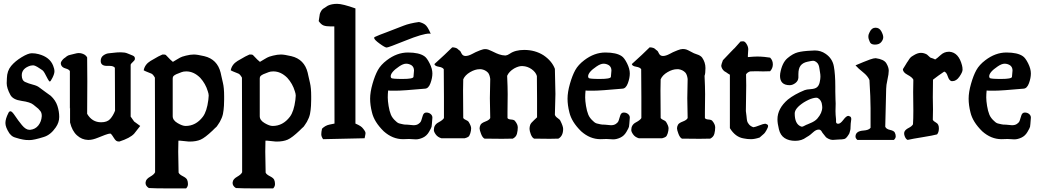

<svg xmlns="http://www.w3.org/2000/svg" viewBox="-20 -744 5513 1021"><path d="M24.4 -142.6Q28.3 -152.3 36.1 -152.3Q43.9 -152.3 60.1 -127.9Q76.2 -103.5 96.7 -78.6Q117.2 -53.7 136.7 -53.7H140.6Q168 -56.6 184.1 -77.1Q200.2 -97.7 202.1 -126V-127.9Q202.1 -144.5 194.3 -153.8Q186.5 -163.1 183.6 -166Q180.7 -168.9 169.9 -177.2Q159.2 -185.5 157.2 -187.5Q140.6 -201.2 94.7 -207.5Q48.8 -213.9 35.2 -239.3Q15.6 -275.4 15.6 -301.8Q15.6 -305.7 16.1 -314Q16.6 -322.3 16.6 -328.1Q17.6 -367.2 39.1 -393.1Q60.5 -418.9 95.2 -439.9Q129.9 -460.9 148.9 -460.9Q168 -460.9 185.5 -456.1Q245.1 -440.4 262.7 -394.5Q269.5 -377.9 269.5 -364.7Q269.5 -351.6 259.3 -331.1Q249 -310.5 245.1 -310.5Q241.2 -310.5 234.4 -323.2Q213.9 -365.2 206.1 -370.1Q198.2 -375 189.9 -380.9Q181.6 -386.7 177.7 -388.7Q164.1 -396.5 157.2 -396.5Q150.4 -396.5 140.6 -394.5Q95.7 -379.9 95.7 -343.8Q95.7 -316.4 113.8 -308.1Q131.8 -299.8 154.8 -293.9Q177.7 -288.1 188.5 -279.3Q199.2 -270.5 220.2 -255.9Q241.2 -241.2 250 -234.4Q275.4 -210.9 285.2 -181.2Q294.9 -151.4 294.9 -122.1Q294.9 -92.8 276.4 -66.4Q249 -26.4 212.9 -15.6Q160.2 1 137.2 1Q114.3 1 101.6 -2L84 -5.9Q77.1 -7.8 75.7 -8.3Q74.2 -8.8 68.8 -10.3Q63.5 -11.7 57.6 -13.7Q51.8 -15.6 49.8 -17.1Q47.9 -18.6 44.4 -20.5Q41 -22.5 39.1 -25.4Q33.2 -30.3 29.3 -36.1Q8.8 -67.4 8.8 -89.8Q8.8 -112.3 24.4 -142.6Z M548.8 -393.6Q515.6 -393.6 515.6 -419.9Q515.6 -439.5 530.3 -449.7Q544.9 -460 561 -460.9Q577.1 -461.9 589.4 -463.9Q601.6 -465.8 623 -465.8Q644.5 -465.8 657.7 -460Q670.9 -454.1 674.8 -453.1Q678.7 -452.1 686.5 -448.2Q697.3 -443.4 697.3 -433.6V-430.7Q697.3 -423.8 687 -415Q676.8 -406.2 674.8 -400.4V-124L693.4 -97.7Q696.3 -94.7 705.6 -88.9Q714.8 -83 725.6 -74.2L693.4 -33.2Q671.9 -9.8 614.3 8.8Q603.5 8.8 597.7 4.4Q591.8 0 584.5 -12.2Q577.1 -24.4 569.3 -33.2Q560.5 -34.2 552.7 -31.2Q544.9 -28.3 538.1 -26.4Q531.2 -24.4 502 -12.2Q472.7 0 452.1 0H447.3Q415 -1 389.2 -24.4Q363.3 -47.9 352.5 -92.8V-172.9Q352.5 -167 351.6 -167V-366.2Q346.7 -375 329.1 -379.9Q311.5 -384.8 306.2 -396Q300.8 -407.2 305.7 -416Q314.5 -430.7 326.2 -437.5L335.9 -445.3Q342.8 -450.2 352.5 -452.1Q362.3 -454.1 376.5 -458Q390.6 -461.9 398.4 -461.9Q406.2 -461.9 410.2 -460.9Q435.5 -455.1 443.4 -438.5Q444.3 -368.2 444.3 -311.5L443.4 -138.7Q469.7 -93.8 517.6 -93.8Q549.8 -93.8 565.4 -110.8Q581.1 -127.9 591.8 -155.3L590.8 -383.8Q583 -393.6 563.5 -393.6Z M898.4 -326.2V-126Q898.4 -104.5 924.3 -89.4Q950.2 -74.2 966.8 -74.2Q1021.5 -74.2 1058.6 -123Q1080.1 -151.4 1087.9 -212.9Q1089.8 -226.6 1089.8 -235.8Q1089.8 -245.1 1085 -258.8Q1073.2 -298.8 1044.9 -330.1Q1010.7 -364.3 970.7 -364.3Q955.1 -364.3 945.8 -360.4Q936.5 -356.4 930.7 -354.5Q902.3 -344.7 899.4 -334Q898.4 -330.1 898.4 -326.2ZM984.4 8.8 936.5 3.9H928.7Q927.7 31.2 927.7 62.5L929.7 173.8Q933.6 183.6 952.1 192.9Q970.7 202.1 975.1 211.9Q979.5 221.7 979.5 234.9Q979.5 248 969.7 257.8H861.3Q804.7 257.8 771.5 255.9Q753.9 245.1 753.9 228.5L754.9 222.7Q756.8 208 778.3 195.8Q799.8 183.6 804.7 171.9V60.5L803.7 -331.1Q793.9 -348.6 785.2 -352.5Q776.4 -356.4 764.6 -360.8Q752.9 -365.2 744.1 -370.1Q750 -401.4 780.3 -419.9Q795.9 -429.7 821.3 -443.4L843.8 -454.1H850.6Q858.4 -454.1 861.8 -451.7Q865.2 -449.2 875 -438Q884.8 -426.8 899.4 -415Q910.2 -420.9 921.4 -428.2Q932.6 -435.5 937.5 -437.5Q945.3 -442.4 968.8 -448.2Q992.2 -454.1 1010.7 -454.1Q1029.3 -454.1 1066.4 -445.3Q1135.7 -428.7 1153.3 -357.4Q1154.3 -353.5 1156.7 -341.8Q1159.2 -330.1 1165.5 -303.2Q1171.9 -276.4 1171.9 -232.4V-214.8Q1171.9 -193.4 1170.9 -181.6L1168.9 -159.2Q1167 -136.7 1159.2 -117.2Q1149.4 -93.8 1138.7 -80.1L1131.8 -70.3Q1129.9 -68.4 1121.1 -60.5L1110.4 -49.8Q1070.3 -11.7 1046.9 -1.5Q1023.4 8.8 988.3 8.8Z M1361.3 -326.2V-126Q1361.3 -104.5 1387.2 -89.4Q1413.1 -74.2 1429.7 -74.2Q1484.4 -74.2 1521.5 -123Q1543 -151.4 1550.8 -212.9Q1552.7 -226.6 1552.7 -235.8Q1552.7 -245.1 1547.9 -258.8Q1536.1 -298.8 1507.8 -330.1Q1473.6 -364.3 1433.6 -364.3Q1418 -364.3 1408.7 -360.4Q1399.4 -356.4 1393.6 -354.5Q1365.2 -344.7 1362.3 -334Q1361.3 -330.1 1361.3 -326.2ZM1447.3 8.8 1399.4 3.9H1391.6Q1390.6 31.2 1390.6 62.5L1392.6 173.8Q1396.5 183.6 1415 192.9Q1433.6 202.1 1438 211.9Q1442.4 221.7 1442.4 234.9Q1442.4 248 1432.6 257.8H1324.2Q1267.6 257.8 1234.4 255.9Q1216.8 245.1 1216.8 228.5L1217.8 222.7Q1219.7 208 1241.2 195.8Q1262.7 183.6 1267.6 171.9V60.5L1266.6 -331.1Q1256.8 -348.6 1248 -352.5Q1239.3 -356.4 1227.5 -360.8Q1215.8 -365.2 1207 -370.1Q1212.9 -401.4 1243.2 -419.9Q1258.8 -429.7 1284.2 -443.4L1306.6 -454.1H1313.5Q1321.3 -454.1 1324.7 -451.7Q1328.1 -449.2 1337.9 -438Q1347.7 -426.8 1362.3 -415Q1373 -420.9 1384.3 -428.2Q1395.5 -435.5 1400.4 -437.5Q1408.2 -442.4 1431.6 -448.2Q1455.1 -454.1 1473.6 -454.1Q1492.2 -454.1 1529.3 -445.3Q1598.6 -428.7 1616.2 -357.4Q1617.2 -353.5 1619.6 -341.8Q1622.1 -330.1 1628.4 -303.2Q1634.8 -276.4 1634.8 -232.4V-214.8Q1634.8 -193.4 1633.8 -181.6L1631.8 -159.2Q1629.9 -136.7 1622.1 -117.2Q1612.3 -93.8 1601.6 -80.1L1594.7 -70.3Q1592.8 -68.4 1584 -60.5L1573.2 -49.8Q1533.2 -11.7 1509.8 -1.5Q1486.3 8.8 1451.2 8.8Z M1870.1 -699.2V-86.9Q1871.1 -86.9 1884.8 -80.1Q1898.4 -73.2 1904.8 -66.9Q1911.1 -60.5 1917.5 -51.3Q1923.8 -42 1923.8 -36.6Q1923.8 -31.2 1918.9 -8.8L1698.2 -3.9Q1688.5 -17.6 1688.5 -29.8Q1688.5 -42 1692.4 -59.6Q1710 -77.1 1732.4 -81.5Q1754.9 -85.9 1758.8 -86.9L1757.8 -603.5H1739.3Q1714.8 -603.5 1701.2 -608.4Q1687.5 -613.3 1674.8 -631.8L1680.7 -669.9Q1687.5 -689.5 1698.2 -697.3Q1709 -705.1 1723.6 -713.9Q1744.1 -723.6 1772.9 -723.6Q1801.8 -723.6 1870.1 -699.2Z M2270.5 -564.5Q2267.6 -565.4 2262.7 -565.4Q2228.5 -565.4 2136.7 -528.3Q2044.9 -491.2 2036.1 -491.2Q2027.3 -491.2 1998.5 -512.2Q1969.7 -533.2 1969.7 -542Q1969.7 -544.9 1971.7 -546.9Q1997.1 -558.6 2035.2 -572.3L2126 -607.4Q2158.2 -620.1 2208 -627Q2226.6 -623 2240.2 -613.3Q2253.9 -603.5 2270.5 -564.5ZM2178.7 -335 2181.6 -369.1Q2181.6 -386.7 2168.9 -396.5Q2155.3 -405.3 2139.6 -405.3Q2124 -405.3 2102.5 -390.6Q2057.6 -360.4 2057.6 -337.9Q2057.6 -334 2060.5 -329.1Q2065.4 -324.2 2121.1 -324.2Q2176.8 -324.2 2178.7 -335ZM2191.4 -2.9 2155.3 -4.9Q2142.6 -3.9 2123 -3.9Q2067.4 -3.9 2020.5 -45.9Q1969.7 -95.7 1958 -146.5Q1948.2 -184.6 1948.2 -219.2Q1948.2 -253.9 1960.9 -298.3Q1973.6 -342.8 1989.3 -371.1Q2004.9 -399.4 2037.1 -423.8Q2090.8 -464.8 2149.4 -464.8Q2208 -464.8 2236.3 -445.3Q2250 -436.5 2264.6 -407.2Q2279.3 -377.9 2279.3 -353.5Q2279.3 -329.1 2269 -301.3Q2258.8 -273.4 2240.2 -272.5Q2122.1 -261.7 2083.5 -261.7Q2044.9 -261.7 2043.9 -262.7Q2042 -243.2 2042 -225.6Q2042 -208 2046.4 -180.7Q2050.8 -153.3 2058.6 -134.3Q2066.4 -115.2 2085.9 -98.6Q2095.7 -88.9 2106 -86.9Q2116.2 -85 2123 -83Q2129.9 -81.1 2146.5 -81.1L2178.7 -78.1Q2195.3 -78.1 2205.1 -85Q2214.8 -91.8 2217.8 -97.7Q2220.7 -103.5 2223.6 -114.3Q2226.6 -125 2228.5 -129.9Q2233.4 -145.5 2247.1 -145.5Q2260.7 -145.5 2270 -137.7Q2279.3 -129.9 2279.3 -119.1V-118.2Q2276.4 -76.2 2274.9 -69.8Q2273.4 -63.5 2261.2 -42.5Q2249 -21.5 2229 -12.2Q2209 -2.9 2191.4 -2.9Z M2933.6 -244.1 2930.7 -133.8Q2933.6 -124 2945.3 -116.2Q2957 -108.4 2960 -101.6Q2974.6 -72.3 2974.6 -58.6Q2974.6 -20.5 2949.2 -6.8Q2926.8 -5.9 2903.3 -5.9Q2879.9 -5.9 2820.3 -6.8Q2809.6 -11.7 2802.7 -29.8Q2795.9 -47.9 2795.9 -58.6Q2795.9 -69.3 2799.3 -79.6Q2802.7 -89.8 2819.3 -104.5Q2835.9 -119.1 2835.9 -120.1V-217.8Q2835.9 -275.4 2835 -339.8Q2829.1 -360.4 2807.1 -376Q2785.2 -391.6 2758.8 -392.6H2753.9Q2737.3 -392.6 2713.9 -379.9Q2686.5 -363.3 2676.8 -340.8Q2679.7 -280.3 2679.7 -243.2L2678.7 -147.5V-116.2Q2682.6 -109.4 2697.8 -108.4Q2712.9 -107.4 2717.8 -101.6Q2733.4 -83 2733.4 -66.4Q2733.4 -49.8 2729 -32.7Q2724.6 -15.6 2707 -6.8Q2684.6 -5.9 2649.9 -5.9Q2615.2 -5.9 2556.6 -6.8Q2545.9 -11.7 2538.1 -32.2Q2530.3 -52.7 2530.3 -61.5Q2530.3 -70.3 2535.2 -80.1Q2540 -89.8 2561 -97.7Q2582 -105.5 2586.9 -116.2L2585 -221.7Q2585 -252 2586.9 -324.2Q2584 -346.7 2575.2 -357.4Q2560.5 -373 2538.1 -376H2530.3Q2506.8 -376 2480 -360.4Q2453.1 -344.7 2443.4 -322.3Q2442.4 -299.8 2442.4 -262.7L2443.4 -116.2Q2447.3 -110.4 2457.5 -106Q2467.8 -101.6 2471.7 -96.7Q2485.4 -74.2 2485.4 -62Q2485.4 -49.8 2481 -35.2Q2476.6 -20.5 2469.7 -16.1Q2462.9 -11.7 2451.2 -8.8H2327.1Q2307.6 -14.6 2297.4 -28.8Q2287.1 -43 2287.1 -52.7Q2287.1 -80.1 2311 -92.8Q2335 -105.5 2340.8 -116.2V-227.5Q2340.8 -297.9 2339.8 -376Q2334 -385.7 2313 -389.2Q2292 -392.6 2290 -403.3Q2349.6 -457 2384.8 -492.2Q2393.6 -492.2 2398.4 -490.7Q2403.3 -489.3 2405.3 -488.8Q2407.2 -488.3 2410.2 -486.3Q2413.1 -484.4 2414.1 -483.4Q2419.9 -477.5 2424.3 -475.1Q2428.7 -472.7 2433.6 -460.9Q2440.4 -446.3 2455.6 -446.3Q2470.7 -446.3 2491.7 -457.5Q2512.7 -468.8 2519 -470.7Q2525.4 -472.7 2533.2 -476.6Q2549.8 -483.4 2562.5 -482.9Q2575.2 -482.4 2594.2 -472.7Q2613.3 -462.9 2619.1 -460.9Q2625 -459 2633.8 -455.1Q2651.4 -449.2 2664.1 -449.2H2669.9Q2678.7 -450.2 2690.4 -458Q2719.7 -478.5 2767.6 -478.5Q2825.2 -478.5 2870.1 -450.2Q2915 -419.9 2930.7 -377.9Q2933.6 -275.4 2933.6 -244.1Z M3228.5 -335 3231.4 -369.1Q3231.4 -386.7 3218.8 -396.5Q3205.1 -405.3 3189.5 -405.3Q3173.8 -405.3 3152.3 -390.6Q3107.4 -360.4 3107.4 -337.9Q3107.4 -334 3110.4 -329.1Q3115.2 -324.2 3170.9 -324.2Q3226.6 -324.2 3228.5 -335ZM3241.2 -2.9 3205.1 -4.9Q3192.4 -3.9 3172.9 -3.9Q3117.2 -3.9 3070.3 -45.9Q3019.5 -95.7 3007.8 -146.5Q2998 -184.6 2998 -219.2Q2998 -253.9 3010.7 -298.3Q3023.4 -342.8 3039.1 -371.1Q3054.7 -399.4 3086.9 -423.8Q3140.6 -464.8 3199.2 -464.8Q3257.8 -464.8 3286.1 -445.3Q3299.8 -436.5 3314.5 -407.2Q3329.1 -377.9 3329.1 -353.5Q3329.1 -329.1 3318.8 -301.3Q3308.6 -273.4 3290 -272.5Q3171.9 -261.7 3133.3 -261.7Q3094.7 -261.7 3093.8 -262.7Q3091.8 -243.2 3091.8 -225.6Q3091.8 -208 3096.2 -180.7Q3100.6 -153.3 3108.4 -134.3Q3116.2 -115.2 3135.7 -98.6Q3145.5 -88.9 3155.8 -86.9Q3166 -85 3172.9 -83Q3179.7 -81.1 3196.3 -81.1L3228.5 -78.1Q3245.1 -78.1 3254.9 -85Q3264.6 -91.8 3267.6 -97.7Q3270.5 -103.5 3273.4 -114.3Q3276.4 -125 3278.3 -129.9Q3283.2 -145.5 3296.9 -145.5Q3310.5 -145.5 3319.8 -137.7Q3329.1 -129.9 3329.1 -119.1V-118.2Q3326.2 -76.2 3324.7 -69.8Q3323.2 -63.5 3311 -42.5Q3298.8 -21.5 3278.8 -12.2Q3258.8 -2.9 3241.2 -2.9Z M3492.2 -262.7 3493.2 -116.2Q3497.1 -110.4 3507.3 -106Q3517.6 -101.6 3521.5 -96.7Q3535.2 -74.2 3535.2 -62Q3535.2 -49.8 3530.8 -35.2Q3526.4 -20.5 3519.5 -16.1Q3512.7 -11.7 3501 -8.8H3377Q3357.4 -14.6 3347.2 -28.8Q3336.9 -43 3336.9 -52.7Q3336.9 -80.1 3360.8 -92.8Q3384.8 -105.5 3390.6 -116.2V-227.5Q3390.6 -297.9 3389.6 -376Q3383.8 -385.7 3362.8 -389.2Q3341.8 -392.6 3339.8 -403.3Q3399.4 -457 3434.6 -492.2Q3443.4 -492.2 3448.2 -490.7Q3453.1 -489.3 3455.1 -488.8Q3457 -488.3 3460 -486.3Q3462.9 -484.4 3463.9 -483.4Q3469.7 -477.5 3474.1 -475.1Q3478.5 -472.7 3483.4 -460.9Q3490.2 -446.3 3505.4 -446.3Q3520.5 -446.3 3541.5 -457.5Q3562.5 -468.8 3568.8 -470.7Q3575.2 -472.7 3583 -476.6Q3599.6 -483.4 3610.8 -483.4Q3622.1 -483.4 3630.4 -480.5Q3638.7 -477.5 3651.9 -470.2Q3665 -462.9 3669.9 -460.9Q3674.8 -459 3685.5 -455.1Q3705.1 -449.2 3713.9 -437.5Q3731.4 -412.1 3731.4 -382.3Q3731.4 -352.5 3726.6 -340.8Q3729.5 -280.3 3729.5 -243.2L3728.5 -147.5V-116.2Q3732.4 -109.4 3747.6 -108.4Q3762.7 -107.4 3767.6 -101.6Q3783.2 -83 3783.2 -66.4Q3783.2 -49.8 3778.8 -32.7Q3774.4 -15.6 3756.8 -6.8Q3734.4 -5.9 3699.7 -5.9Q3665 -5.9 3606.4 -6.8Q3595.7 -11.7 3587.9 -32.2Q3580.1 -52.7 3580.1 -61.5Q3580.1 -70.3 3585 -80.1Q3589.8 -89.8 3610.8 -97.7Q3631.8 -105.5 3636.7 -116.2L3634.8 -221.7Q3634.8 -252 3636.7 -324.2Q3633.8 -346.7 3625 -357.4Q3610.4 -373 3587.9 -376H3580.1Q3556.6 -376 3529.8 -360.4Q3502.9 -344.7 3493.2 -322.3Q3492.2 -299.8 3492.2 -262.7Z M3959 -482.4 3957 -449.2V-440.4Q3990.2 -443.4 4007.3 -443.4Q4024.4 -443.4 4044.9 -441.4L4075.2 -437.5Q4089.8 -422.9 4089.8 -401.9Q4089.8 -380.9 4075.2 -365.2Q4058.6 -364.3 4038.1 -364.3L4002.9 -365.2Q3984.4 -365.2 3968.8 -364.3Q3954.1 -359.4 3947.3 -348.6Q3948.2 -314.5 3948.2 -289.6Q3948.2 -264.6 3946.3 -153.3Q3948.2 -144.5 3949.7 -126.5Q3951.2 -108.4 3953.1 -100.1Q3955.1 -91.8 3963.4 -82Q3971.7 -72.3 3986.3 -67.4Q3996.1 -68.4 4018.1 -77.1Q4040 -85.9 4047.9 -85.9H4050.8L4052.7 -85Q4064.5 -82 4064.5 -74.2Q4064.5 -66.4 4055.7 -51.3Q4046.9 -36.1 4043 -33.2L4019.5 -12.7Q3993.2 -3.9 3973.6 -3.9Q3954.1 -3.9 3935.5 -7.8Q3890.6 -14.6 3861.3 -62.5V-346.7Q3858.4 -348.6 3851.6 -352.5Q3844.7 -356.4 3841.8 -359.4L3832 -365.2Q3824.2 -371.1 3819.8 -379.9Q3815.4 -388.7 3815.4 -394.5Q3815.4 -400.4 3824.2 -423.8L3865.2 -466.8Q3879.9 -482.4 3881.8 -483.9Q3883.8 -485.4 3886.7 -488.3Q3894.5 -496.1 3918 -523.4Q3921.9 -524.4 3931.6 -524.4Q3941.4 -524.4 3950.2 -509.8Q3959 -495.1 3959 -482.4Z M4457 -2.9 4437.5 -2Q4419.9 0 4408.7 0Q4397.5 0 4386.7 -5.4Q4376 -10.7 4372.1 -14.6Q4368.2 -18.6 4364.3 -24.4Q4360.4 -30.3 4356.9 -33.7Q4353.5 -37.1 4350.6 -43Q4343.8 -54.7 4335.9 -54.7H4332Q4319.3 -54.7 4303.2 -40Q4287.1 -25.4 4281.2 -22Q4275.4 -18.6 4267.6 -13.7Q4243.2 4.9 4209 4.9Q4174.8 4.9 4152.3 -9.8Q4129.9 -24.4 4122.1 -56.2Q4114.3 -87.9 4114.3 -109.4Q4114.3 -167 4169.9 -214.8Q4204.1 -242.2 4258.8 -264.6Q4268.6 -268.6 4291.5 -270Q4314.5 -271.5 4324.7 -280.3Q4335 -289.1 4338.9 -306.6Q4342.8 -324.2 4342.8 -335.9Q4342.8 -347.7 4340.8 -358.4Q4338.9 -369.1 4337.9 -377Q4336.9 -384.8 4335.9 -388.7Q4335 -392.6 4333 -398.4Q4329.1 -408.2 4320.3 -414.6Q4311.5 -420.9 4304.2 -420.9Q4296.9 -420.9 4272.9 -415.5Q4249 -410.2 4237.3 -395Q4225.6 -379.9 4225.6 -349.6V-331.1Q4224.6 -313.5 4209.5 -302.2Q4194.3 -291 4179.7 -291Q4127.9 -291 4127.9 -340.8Q4127.9 -349.6 4128.9 -353.5Q4138.7 -410.2 4167.5 -434.6Q4196.3 -459 4222.7 -465.8Q4249 -472.7 4293 -474.6L4313.5 -475.6Q4344.7 -475.6 4370.1 -458Q4406.2 -433.6 4414.1 -391.6Q4421.9 -349.6 4421.9 -283.2V-257.8L4422.9 -214.8L4423.8 -193.4L4422.9 -153.3Q4422.9 -134.8 4425.8 -109.4V-96.7Q4425.8 -85.9 4437.5 -85.9Q4449.2 -85.9 4464.8 -106.9Q4480.5 -127.9 4491.2 -127.9Q4492.2 -127.9 4499.5 -125Q4506.8 -122.1 4506.8 -110.4L4503.9 -86.9L4502.9 -67.4Q4502.9 -56.6 4501.5 -52.2Q4500 -47.9 4499 -43Q4498 -38.1 4496.6 -34.7Q4495.1 -31.2 4492.2 -27.3Q4479.5 -6.8 4469.7 -4.9Q4460 -2.9 4457 -2.9ZM4352.5 -173.8 4351.6 -183.6Q4349.6 -210.9 4329.1 -222.7Q4321.3 -226.6 4301.3 -221.2Q4281.2 -215.8 4253.9 -199.2Q4206.1 -168 4206.1 -140.6Q4206.1 -85.9 4237.3 -72.3Q4241.2 -70.3 4245.1 -70.3Q4249 -70.3 4258.8 -75.7Q4268.6 -81.1 4272.5 -82L4286.1 -87.9Q4313.5 -98.6 4326.2 -113.3Q4352.5 -143.6 4352.5 -173.8Z M4604.5 -573.2Q4615.2 -596.7 4635.7 -596.7Q4656.2 -596.7 4666.5 -577.6Q4676.8 -558.6 4676.8 -545.9Q4676.8 -533.2 4666 -520Q4655.3 -506.8 4632.3 -506.8Q4609.4 -506.8 4604.5 -523.4Q4597.7 -537.1 4597.7 -549.3Q4597.7 -561.5 4604.5 -573.2ZM4692.4 -271.5 4687.5 -70.3Q4692.4 -57.6 4712.9 -53.2Q4733.4 -48.8 4738.3 -39.1Q4743.2 -29.3 4743.2 -19Q4743.2 -8.8 4733.4 0H4539.1Q4529.3 -8.8 4529.3 -17.6Q4529.3 -46.9 4571.3 -49.8Q4600.6 -51.8 4609.4 -64.5V-168Q4609.4 -222.7 4603.5 -318.4Q4594.7 -339.8 4569.3 -359.9Q4543.9 -379.9 4529.3 -396.5Q4553.7 -407.2 4571.3 -414.1L4606.4 -427.7Q4626 -434.6 4636.7 -434.6Q4680.7 -428.7 4693.4 -407.2Q4706.1 -385.7 4706.1 -368.2Q4706.1 -350.6 4699.2 -320.3Q4692.4 -290 4692.4 -271.5Z M4941.4 -162.1 4940.4 -107.4Q4943.4 -99.6 4958 -91.8Q4972.7 -84 4972.7 -62Q4972.7 -40 4962.9 -29.3Q4941.4 -23.4 4886.7 -14.6Q4832 -5.9 4806.6 0Q4796.9 -3.9 4791 -19.5Q4785.2 -35.2 4790.5 -45.4Q4795.9 -55.7 4812.5 -64Q4829.1 -72.3 4835 -83Q4836.9 -111.3 4836.9 -156.2L4835.9 -254.9Q4835.9 -294.9 4836.9 -320.3Q4831.1 -333 4806.2 -346.2Q4781.2 -359.4 4781.2 -376Q4786.1 -382.8 4795.4 -398.9Q4804.7 -415 4807.6 -418L4816.4 -431.6Q4823.2 -440.4 4828.1 -443.4L4840.8 -451.2Q4860.4 -462.9 4877 -462.9Q4893.6 -462.9 4909.2 -454.1Q4922.9 -441.4 4925.8 -439Q4928.7 -436.5 4935.1 -435.1Q4941.4 -433.6 4953.1 -427.7Q4962.9 -433.6 4981.9 -451.2Q5001 -468.8 5025.4 -468.8H5029.3Q5078.1 -464.8 5095.7 -396.5Q5098.6 -385.7 5098.6 -373Q5098.6 -360.4 5082 -336.4Q5065.4 -312.5 5044.9 -312.5H5040Q5027.3 -315.4 5020 -337.9Q5012.7 -360.4 5001 -363.3Q4968.8 -341.8 4941.4 -320.3Q4940.4 -273.4 4940.4 -226.6Z M5361.3 -335 5364.3 -369.1Q5364.3 -386.7 5351.6 -396.5Q5337.9 -405.3 5322.3 -405.3Q5306.6 -405.3 5285.2 -390.6Q5240.2 -360.4 5240.2 -337.9Q5240.2 -334 5243.2 -329.1Q5248 -324.2 5303.7 -324.2Q5359.4 -324.2 5361.3 -335ZM5374 -2.9 5337.9 -4.9Q5325.2 -3.9 5305.7 -3.9Q5250 -3.9 5203.1 -45.9Q5152.3 -95.7 5140.6 -146.5Q5130.9 -184.6 5130.9 -219.2Q5130.9 -253.9 5143.6 -298.3Q5156.2 -342.8 5171.9 -371.1Q5187.5 -399.4 5219.7 -423.8Q5273.4 -464.8 5332 -464.8Q5390.6 -464.8 5418.9 -445.3Q5432.6 -436.5 5447.3 -407.2Q5461.9 -377.9 5461.9 -353.5Q5461.9 -329.1 5451.7 -301.3Q5441.4 -273.4 5422.9 -272.5Q5304.7 -261.7 5266.1 -261.7Q5227.5 -261.7 5226.6 -262.7Q5224.6 -243.2 5224.6 -225.6Q5224.6 -208 5229 -180.7Q5233.4 -153.3 5241.2 -134.3Q5249 -115.2 5268.6 -98.6Q5278.3 -88.9 5288.6 -86.9Q5298.8 -85 5305.7 -83Q5312.5 -81.1 5329.1 -81.1L5361.3 -78.1Q5377.9 -78.1 5387.7 -85Q5397.5 -91.8 5400.4 -97.7Q5403.3 -103.5 5406.2 -114.3Q5409.2 -125 5411.1 -129.9Q5416 -145.5 5429.7 -145.5Q5443.4 -145.5 5452.6 -137.7Q5461.9 -129.9 5461.9 -119.1V-118.2Q5459 -76.2 5457.5 -69.8Q5456.1 -63.5 5443.8 -42.5Q5431.6 -21.5 5411.6 -12.2Q5391.6 -2.9 5374 -2.9Z"/></svg>

Font: Essays1743
Style: Medium
Weight: 500
Designer: Based on the typeface in a 1743 English translation of the essays of Montaigne.  PostScript/TrueType font designed by Jo
Version: Version 002.100